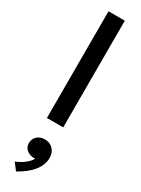

<svg xmlns="http://www.w3.org/2000/svg" viewBox="-280 -741 823 1122"><g transform="rotate(30 131.5 -179.5)"><path d="M76.5 0V-720H186.5V0ZM76.5 361 41 314.5Q74 301.5 99.8 281.2Q125.5 261 136 240.5Q104 242.5 81.2 225.5Q58.5 208.5 58.5 180Q58.5 150.5 78.5 132.2Q98.5 114 129.5 114Q164 114 185.5 136.5Q207 159 207 196Q207 241 174 283.2Q141 325.5 76.5 361Z"/></g></svg>

Font: Geologica
Style: Regular
Weight: 400
Designer: Sindre Bremnes, Frode Helland
Foundry: Monokrom Skriftforlag AS
Version: Version 1.010; ttfautohint (v1.8.4.7-5d5b);gftools[0.9.28]